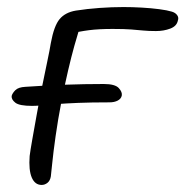

<svg xmlns="http://www.w3.org/2000/svg" viewBox="-20 -514 525 544"><path d="M71 -214Q35 -214 23.5 -223Q12 -232 13 -242Q15 -250 23.5 -258.5Q32 -267 52 -268Q81 -270 109 -271.5Q137 -273 164.5 -274Q192 -275 219 -275.5Q246 -276 274 -276Q306 -276 316.5 -264.5Q327 -253 325 -243Q323 -234 313.5 -229Q304 -224 290 -224Q238 -224 201.5 -222.5Q165 -221 140.5 -219Q116 -217 99.5 -215.5Q83 -214 71 -214ZM98 10Q79 10 70 -11Q61 -32 64 -72Q66 -88 71.5 -119Q77 -150 84 -189Q91 -228 99 -267.5Q107 -307 114 -340Q121 -373 124 -392Q133 -441 149 -460Q165 -479 195 -484Q227 -489 262 -491.5Q297 -494 330 -494Q355 -494 381.5 -492.5Q408 -491 431 -488Q454 -485 467 -481Q477 -478 482 -471Q487 -464 484 -456Q481 -440 462.5 -433Q444 -426 422 -426Q401 -426 386 -427.5Q371 -429 351.5 -430.5Q332 -432 299 -432Q260 -432 232.5 -428.5Q205 -425 171 -417L207 -440Q199 -414 190.5 -383.5Q182 -353 173 -314.5Q164 -276 154 -226Q144 -174 137.5 -128Q131 -82 128 -51.5Q125 -21 124 -14Q122 -2 114.5 4Q107 10 98 10Z"/></svg>

Font: Shantell Sans Light
Style: Italic
Weight: 300
Italic angle: -11°
Designer: Stephen Nixon, Anya Danilova, Shantell Martin
Foundry: Arrow Type
Version: Version 1.008;[ac192a2d6]